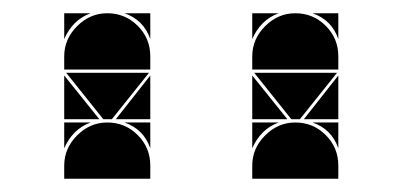

<svg xmlns="http://www.w3.org/2000/svg" viewBox="-20 -677 608 290"><path d="M142 -492Q169 -492 188 -473Q207 -454 207 -427V-407H77V-427Q77 -453 96.5 -472.5Q116 -492 142 -492ZM142 -657Q169 -657 188 -638Q207 -619 207 -592V-572H77V-592Q77 -618 96.5 -637.5Q116 -657 142 -657ZM426 -492Q453 -492 472 -473Q491 -454 491 -427V-407H361V-427Q361 -453 380.5 -472.5Q400 -492 426 -492ZM426 -657Q453 -657 472 -638Q491 -619 491 -592V-572H361V-592Q361 -618 380.5 -637.5Q400 -657 426 -657ZM205 -567 149 -497H136L80 -567ZM489 -567 433 -497H420L364 -567ZM361 -497V-563L414 -497ZM77 -497V-563L130 -497ZM207 -497H155L207 -563ZM491 -497H439L491 -563ZM361 -492H401Q387 -487 377 -477Q367 -467 361 -453ZM361 -657H401Q387 -652 377 -642Q367 -632 361 -618ZM77 -492H117Q103 -487 93 -477Q83 -467 77 -453ZM77 -657H117Q103 -652 93 -642Q83 -632 77 -618ZM491 -492V-453Q481 -482 452 -492ZM491 -657V-618Q481 -647 452 -657ZM207 -492V-453Q197 -482 168 -492ZM207 -657V-618Q197 -647 168 -657Z"/></svg>

Font: CAT DyFa
Style: Regular
Weight: 400
Designer: Peter Wiegel
Foundry: Peter Wiegel
Version: Version 1.001; ttfautohint (v1.3)